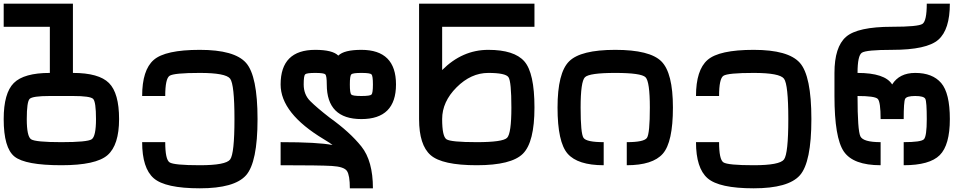

<svg xmlns="http://www.w3.org/2000/svg" viewBox="-20 -895 5290 1040"><path d="M125 -250Q125 -156.2 148.4 -140.6Q171.9 -125 312.5 -125Q453.1 -125 476.6 -140.6Q500 -156.2 500 -250Q500 -343.8 484.4 -359.4Q468.8 -375 375 -375H250Q156.2 -375 140.6 -359.4Q125 -343.8 125 -250ZM312.5 0Q117.2 0 58.6 -46.9Q0 -93.8 0 -250Q0 -390.6 54.7 -445.3Q109.4 -500 250 -500V-750H0V-875H375V-500Q515.6 -500 570.3 -445.3Q625 -390.6 625 -250Q625 -109.4 562.5 -54.7Q500 0 312.5 0Z M1375 -250Q1375 -15.6 1312.5 54.7Q1250 125 1062.5 125Q875 125 812.5 70.3Q750 15.6 750 -125H875Q875 -31.2 898.4 -15.6Q921.9 0 1062.5 0Q1203.1 0 1226.6 -31.2Q1250 -62.5 1250 -250Q1250 -437.5 1226.6 -468.8Q1203.1 -500 1062.5 -500Q921.9 -500 898.4 -484.4Q875 -468.8 875 -375H750Q750 -515.6 812.5 -570.3Q875 -625 1062.5 -625Q1250 -625 1312.5 -554.7Q1375 -484.4 1375 -250Z M1687.5 -625Q1781.2 -625 1812.5 -593.8Q1843.8 -625 1937.5 -625Q2125 -625 2125 -437.5Q2125 -250 1937.5 -250Q1750 -250 1750 -437.5Q1750 -484.4 1742.2 -492.2Q1734.4 -500 1687.5 -500Q1640.6 -500 1632.8 -492.2Q1625 -484.4 1625 -437.5Q1625 -382.8 1660.2 -347.7Q1695.3 -312.5 1765.6 -257.8Q1875 -179.7 1937.5 -101.6Q2000 -23.4 2000 125H1875Q1875 54.7 1859.4 31.2Q1843.8 7.8 1777.3 3.9Q1710.9 0 1500 0V-125Q1703.1 -125 1781.2 -109.4Q1773.4 -117.2 1734.4 -140.6Q1500 -281.2 1500 -437.5Q1500 -625 1687.5 -625ZM1937.5 -500Q1890.6 -500 1882.8 -492.2Q1875 -484.4 1875 -437.5Q1875 -390.6 1882.8 -382.8Q1890.6 -375 1937.5 -375Q1984.4 -375 1992.2 -382.8Q2000 -390.6 2000 -437.5Q2000 -484.4 1992.2 -492.2Q1984.4 -500 1937.5 -500Z M2562.5 -125Q2703.1 -125 2726.6 -148.4Q2750 -171.9 2750 -312.5Q2750 -453.1 2734.4 -476.6Q2718.8 -500 2625 -500Q2531.2 -500 2453.1 -421.9Q2375 -343.8 2375 -250Q2375 -156.2 2398.4 -140.6Q2421.9 -125 2562.5 -125ZM2625 -625Q2765.6 -625 2820.3 -562.5Q2875 -500 2875 -312.5Q2875 -125 2812.5 -62.5Q2750 0 2562.5 0Q2375 0 2312.5 -54.7Q2250 -109.4 2250 -250V-875H2875V-750H2375V-515.6Q2484.4 -625 2625 -625Z M3312.5 -625Q3500 -625 3562.5 -562.5Q3625 -500 3625 -312.5Q3625 -125 3570.3 -62.5Q3515.6 0 3375 0V-125Q3468.8 -125 3484.4 -148.4Q3500 -171.9 3500 -312.5Q3500 -453.1 3476.6 -476.6Q3453.1 -500 3312.5 -500Q3171.9 -500 3148.4 -476.6Q3125 -453.1 3125 -312.5Q3125 -171.9 3140.6 -148.4Q3156.2 -125 3250 -125V0Q3109.4 0 3054.7 -62.5Q3000 -125 3000 -312.5Q3000 -500 3062.5 -562.5Q3125 -625 3312.5 -625Z M4375 -250Q4375 -15.6 4312.5 54.7Q4250 125 4062.5 125Q3875 125 3812.5 70.3Q3750 15.6 3750 -125H3875Q3875 -31.2 3898.4 -15.6Q3921.9 0 4062.5 0Q4203.1 0 4226.6 -31.2Q4250 -62.5 4250 -250Q4250 -437.5 4226.6 -468.8Q4203.1 -500 4062.5 -500Q3921.9 -500 3898.4 -484.4Q3875 -468.8 3875 -375H3750Q3750 -515.6 3812.5 -570.3Q3875 -625 4062.5 -625Q4250 -625 4312.5 -554.7Q4375 -484.4 4375 -250Z M4750 -250Q4750 -343.8 4734.4 -359.4Q4718.8 -375 4625 -375Q4625 -187.5 4640.6 -156.2Q4656.2 -125 4750 -125V0Q4601.6 0 4550.8 -74.2Q4500 -148.4 4500 -375V-500Q4500 -640.6 4562.5 -695.3Q4625 -750 4812.5 -750Q4953.1 -750 4976.6 -765.6Q5000 -781.2 5000 -875H5125Q5125 -734.4 5062.5 -679.7Q5000 -625 4812.5 -625Q4671.9 -625 4648.4 -609.4Q4625 -593.8 4625 -500Q4773.4 -500 4812.5 -437.5Q4851.6 -500 4937.5 -500Q5031.2 -500 5078.1 -445.3Q5125 -390.6 5125 -250Q5125 -109.4 5070.3 -54.7Q5015.6 0 4875 0V-125Q4968.8 -125 4984.4 -140.6Q5000 -156.2 5000 -250Q5000 -343.8 4992.2 -359.4Q4984.4 -375 4937.5 -375Q4890.6 -375 4882.8 -359.4Q4875 -343.8 4875 -250Z"/></svg>

Font: CraftyPE
Style: Regular
Weight: 400
Designer: Erek Butcher
Foundry: Haunted Coop
Version: Version 0.018;April 4, 2024;FontCreator 15.0.0.2962 64-bit